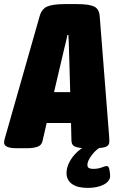

<svg xmlns="http://www.w3.org/2000/svg" viewBox="-56 -722 566 938"><path d="M23 2Q-36 2 -36 -26Q-36 -34 -33.5 -42Q-31 -50 -29 -58L138 -644Q148 -679 175.5 -690.5Q203 -702 261 -702H320Q378 -702 403 -690.5Q428 -679 431 -644L477 -58Q478 -50 478 -42.5Q478 -35 478 -29Q478 -12 461.5 -5Q445 2 401 2H359Q334 2 314 -4.5Q294 -11 293 -34L291 -121H172L152 -34Q147 -11 125.5 -4.5Q104 2 80 2ZM258 -485 208 -272H287L281 -485Q281 -499 280 -516Q279 -533 278 -551H273Q270 -533 265.5 -516Q261 -499 258 -485ZM372 196Q323 196 296 177Q269 158 269 123Q269 98 282.5 71Q296 44 321.5 20Q347 -4 382 -17L446 -10Q415 6 393 35Q371 64 371 83Q371 95 378.5 99Q386 103 399 103Q423 103 441 96Q459 89 466 89Q475 89 478.5 106.5Q482 124 482 138Q482 163 451.5 179.5Q421 196 372 196Z"/></svg>

Font: Asap Condensed Condensed Black
Style: Italic
Weight: 900
Width: 3
Italic angle: -6°
Designer: Pablo Cosgaya
Foundry: Omnibus-Type
Version: Version 3.001; ttfautohint (v1.8.4.7-5d5b)